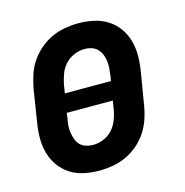

<svg xmlns="http://www.w3.org/2000/svg" viewBox="-85 -608 671 696"><g transform="rotate(-15 250.0 -260.0)"><path d="M206 8Q176 8 147.5 2Q119 -4 96 -19Q73 -34 57 -56.5Q41 -79 33.5 -106.5Q26 -134 26.5 -163.5Q27 -193 32 -222L51 -342Q56 -367 64 -392Q72 -417 87 -439Q102 -461 123 -479Q144 -497 168 -508Q192 -519 217.5 -523.5Q243 -528 267 -528Q297 -528 325.5 -522Q354 -516 377.5 -501Q401 -486 417 -463.5Q433 -441 440.5 -413.5Q448 -386 447.5 -356.5Q447 -327 442 -298L422 -178Q418 -153 409.5 -128Q401 -103 386.5 -81Q372 -59 351 -41Q330 -23 306 -12Q282 -1 256.5 3.5Q231 8 206 8ZM156 -295H329L332 -313Q334 -327 335 -341Q336 -355 334.5 -368Q333 -381 328 -393.5Q323 -406 314 -415Q305 -424 292.5 -428Q280 -432 266 -432Q247 -432 227.5 -424Q208 -416 193.5 -400.5Q179 -385 172 -365.5Q165 -346 161 -327ZM207 -88Q227 -88 246.5 -96Q266 -104 280 -119.5Q294 -135 301.5 -154.5Q309 -174 312 -193L317 -225H144L142 -207Q139 -193 138 -179Q137 -165 139 -152Q141 -139 145.5 -126.5Q150 -114 159 -105Q168 -96 181 -92Q194 -88 207 -88Z"/></g></svg>

Font: Iosevka SS04 Oblique
Style: Bold
Weight: 700
Italic angle: -9°
Monospace: yes
Designer: Belleve Invis
Foundry: Belleve Invis
Version: Version 19.0.0; ttfautohint (v1.8.4)